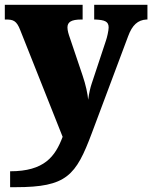

<svg xmlns="http://www.w3.org/2000/svg" viewBox="-23 -556 632 797"><path d="M19 155V221H42C254 221 292 173 358 -3L509 -406C526 -452 549 -473 585 -475H589V-536H368V-475H373C412 -473 428 -467 428 -442C428 -429 421 -399 417 -388L357 -207C352 -192 347 -171 343 -142C341 -166 333 -204 320 -242L267 -399C262 -413 257 -429 257 -442C257 -464 272 -475 315 -475H320V-536H-3V-475H2C32 -475 46 -470 61 -431L237 12C206 94 161 155 19 155Z"/></svg>

Font: Noto Serif Georgian Black
Style: Regular
Weight: 900
Designer: Monotype Design Team, Akaki Razmadze
Foundry: Google LLC
Version: Version 2.003